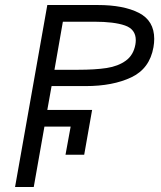

<svg xmlns="http://www.w3.org/2000/svg" viewBox="-20 -745 640 765"><path d="M168.5 -725H370Q472 -725 533.2 -693.8Q594.5 -662.5 594.5 -590Q594.5 -574.5 591.5 -557Q576.5 -471.5 503 -436.8Q429.5 -402 321.5 -402H185.5L168.5 -307H347L315.5 -128.5H241L261.5 -240.5H157L114.5 0H40ZM519.5 -568Q521 -577 521 -585Q521 -628.5 477.8 -643.5Q434.5 -658.5 356 -658.5H230.5L197 -467H291.5Q359 -467 404.8 -474Q450.5 -481 481.2 -503.2Q512 -525.5 519.5 -568Z"/></svg>

Font: JuliaMono Light
Style: Italic
Weight: 300
Italic angle: -9°
Monospace: yes
Designer: cormullion
Foundry: corm
Version: Version 0.054; ttfautohint (v1.8.4)